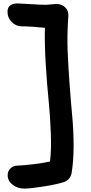

<svg xmlns="http://www.w3.org/2000/svg" viewBox="-20 -797 529 1121"><path d="M122.1 304.2Q83 304.2 54 281.7Q24.9 259.3 24.9 227.1Q23.9 204.1 40.3 187.3Q56.6 170.4 82 169.9Q116.2 168.9 172.6 162.1Q229 155.3 272 146Q280.8 77.1 276.4 -27.8Q272 -132.8 263.2 -218Q254.4 -303.2 247.1 -421.4Q239.7 -539.6 242.2 -634.8Q159.2 -643.1 107.9 -643.1Q72.8 -643.1 47.9 -668.9Q22.9 -694.8 23.9 -731Q25.4 -776.9 84 -776.9Q104 -776.4 161.4 -772.7Q218.8 -769 249 -769Q259.3 -769 279.3 -771.5Q299.3 -773.9 308.1 -773.9Q340.8 -773.9 361.3 -753.4Q381.8 -732.9 378.9 -701.2Q371.1 -592.3 375 -498Q378.9 -403.8 386.5 -302.2Q394 -200.7 401.9 -116.5Q409.7 -32.2 409.7 56.4Q409.7 145 397.9 213.9Q395 231.9 382.6 246.1Q370.1 260.3 353 266.1Q314.5 278.8 239.3 291Q164.1 303.2 122.1 304.2Z"/></svg>

Font: Shantell Sans Bouncy
Style: Regular
Weight: 600
Designer: Stephen Nixon, Anya Danilova, Shantell Martin
Foundry: Arrow Type
Version: Version 1.006;[9816181b4]